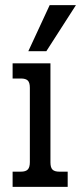

<svg xmlns="http://www.w3.org/2000/svg" viewBox="-20 -726 315 746"><path d="M173 -706H275L160 -527H90ZM29 -59H61Q80 -59 88 -67.5Q96 -76 96 -96V-385Q96 -405 88 -413Q80 -421 61 -421H29V-480H176V-95Q176 -75 184 -67Q192 -59 211 -59H243V0H29Z"/></svg>

Font: Pridi Light
Style: Regular
Weight: 300
Designer: Katatrad Team
Foundry: CadsonDemak
Version: Version 1.003